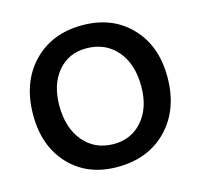

<svg xmlns="http://www.w3.org/2000/svg" viewBox="-104 -816 978 937"><g transform="rotate(-15 385.5 -347.5)"><path d="M378 9Q228 9 136.5 -87.5Q45 -184 45 -342Q45 -505 139.5 -604.5Q234 -704 389 -704Q540 -704 633 -607.5Q726 -511 726 -353Q726 -190 630.5 -90.5Q535 9 378 9ZM389 -104Q480 -104 535.5 -169.5Q591 -235 591 -342Q591 -455 533 -522.5Q475 -590 378 -590Q289 -590 234.5 -525Q180 -460 180 -353Q180 -240 237.5 -172Q295 -104 389 -104Z"/></g></svg>

Font: Cantarell
Style: Bold
Weight: 700
Designer: Dave Crossland, Nikolaus Waxweiler, Florian Fecher, Jacques Le Bailly, Eben Sorkin, Alexei Vanyashin, Alexios Zavras, Em
Version: Version 0.303